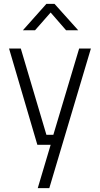

<svg xmlns="http://www.w3.org/2000/svg" viewBox="-20 -752 518 997"><path d="M27 -500H88L221 -52H257L391 -500H452L236 225H176L243 0H174ZM99 -595 221 -732H263L386 -595H323L243 -687L162 -595Z"/></svg>

Font: Titillium Web Light
Style: Regular
Weight: 300
Version: Version 1.002;PS 57.000;hotconv 1.0.70;makeotf.lib2.5.55311